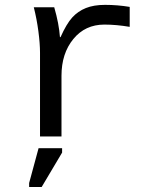

<svg xmlns="http://www.w3.org/2000/svg" viewBox="-20 -558 640 785"><path d="M510.3 -448.2Q455.6 -457.5 406.7 -457.5Q328.1 -457.5 279.8 -398.4Q231.4 -339.4 231.4 -248V0H143.6V-342.3Q143.6 -379.4 137 -429.7Q130.4 -480 118.2 -528.3H201.7Q221.2 -460.9 225.1 -406.2H227.5Q252 -460.9 275.4 -486.6Q298.8 -512.2 331.1 -525.1Q363.3 -538.1 409.7 -538.1Q460.4 -538.1 510.3 -529.8ZM99.1 206.5V190.4L137.7 47.9H233.9V65.9L150.4 206.5Z"/></svg>

Font: Cousine
Style: Regular
Weight: 400
Monospace: yes
Designer: Steve Matteson
Foundry: Ascender Corporation
Version: Version 1.20